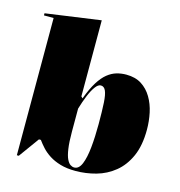

<svg xmlns="http://www.w3.org/2000/svg" viewBox="-111 -844 899 958"><g transform="rotate(15 338.0 -365.0)"><path d="M62 15V-694H12V-705L297 -745V-352L305 -344Q325 -398 346 -431.5Q367 -465 389.5 -483Q412 -501 436 -508Q460 -515 486 -515Q533 -515 565 -494.5Q597 -474 617.5 -439.5Q638 -405 647 -362.5Q656 -320 656 -276Q656 -194 631 -138Q606 -82 564 -48Q522 -14 470 0.5Q418 15 364 15Q319 15 285.5 5Q252 -5 228 -20.5Q204 -36 187 -54.5Q170 -73 158 -90H148L72 15ZM354 0Q378 0 391.5 -32.5Q405 -65 410.5 -120Q416 -175 416 -241Q416 -309 413.5 -350.5Q411 -392 402.5 -411Q394 -430 377 -430Q363 -430 348.5 -410Q334 -390 321 -358Q308 -326 297 -289V-170Q297 -116 302 -82Q307 -48 315.5 -30.5Q324 -13 334 -6.5Q344 0 354 0Z"/></g></svg>

Font: Kalnia
Style: Bold
Weight: 700
Designer: Frida Medrano
Foundry: Frida Medrano
Version: Version 1.105